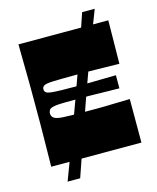

<svg xmlns="http://www.w3.org/2000/svg" viewBox="-129 -869 867 1061"><g transform="rotate(-15 305.0 -339.0)"><path d="M58 0Q59 -72 59.5 -118Q60 -164 60.5 -194.5Q61 -225 61 -247.5Q61 -270 61 -293.5Q61 -317 61 -350Q61 -383 61 -406.5Q61 -430 61 -452.5Q61 -475 60.5 -505.5Q60 -536 59.5 -582Q59 -628 58 -700H572L569 -452Q515 -453 484 -453.5Q453 -454 432 -454.5Q411 -455 388.5 -455Q366 -455 330 -455Q279 -455 244 -454.5Q209 -454 187 -453Q165 -452 152.5 -449.5Q140 -447 135 -442Q132 -440 130 -437Q128 -434 127.5 -431Q127 -428 127 -424Q127 -420 127.5 -417Q128 -414 130 -411.5Q132 -409 135 -406Q142 -400 162 -397.5Q182 -395 222 -394Q262 -393 330 -393Q349 -393 362.5 -393Q376 -393 394 -393.5Q412 -394 444.5 -394.5Q477 -395 534 -396V-321Q477 -322 444.5 -322.5Q412 -323 394 -323.5Q376 -324 362.5 -324Q349 -324 330 -324Q262 -324 223 -323.5Q184 -323 165 -320Q146 -317 137 -310Q133 -307 131 -302Q129 -297 128 -293Q127 -289 127 -286Q127 -282 128 -278Q129 -274 131 -270Q133 -266 137 -262Q144 -256 156 -252.5Q168 -249 189.5 -247.5Q211 -246 245 -245.5Q279 -245 330 -245Q368 -245 391.5 -245Q415 -245 436.5 -245.5Q458 -246 489 -247Q520 -248 574 -249V0ZM124 103Q163 1 205 -111.5Q247 -224 288.5 -339Q330 -454 370 -566.5Q410 -679 444 -781H516Q476 -679 433.5 -566.5Q391 -454 350 -339Q309 -224 270 -111.5Q231 1 196 103Z"/></g></svg>

Font: Ojuju ExtraBold
Style: Regular
Weight: 800
Designer: Chisaokwu Joboson, Mirko Velimirovic
Foundry: Udi Foundry
Version: Version 1.000